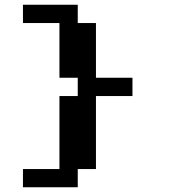

<svg xmlns="http://www.w3.org/2000/svg" viewBox="-20 -789 732 809"><path d="M76.7 0V-76.7H230.5V-384.3H307.6V-461.4H230.5V-691.9H76.7V-769H307.6V-691.9H384.3V-461.4H538.1V-384.3H384.3V-76.7H307.6V0Z"/></svg>

Font: Good Old DOS
Style: Regular
Weight: 400
Designer: Vasily Draigo
Foundry: Vasily Draigo
Version: 1.0